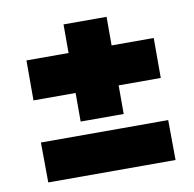

<svg xmlns="http://www.w3.org/2000/svg" viewBox="-62 -553 622 615"><g transform="rotate(-10 249.0 -245.0)"><path d="M46 -130H460L461 0H47ZM46 -397H460V-267H46ZM183 -490H323V-174H183Z"/></g></svg>

Font: Khand Variable Light
Style: Regular
Weight: 300
Designer: Satya Rajpurohit
Foundry: Indian Type Foundry
Version: Version 3.000